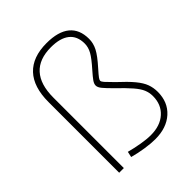

<svg xmlns="http://www.w3.org/2000/svg" viewBox="-214 -885 1020 1020"><g transform="rotate(-45 296.5 -375.0)"><path d="M357 10Q325 10 282 3.5Q239 -3 199 -14L206 -46Q243 -36 284 -29Q325 -22 355 -22Q426 -22 468 -60Q510 -98 510 -161Q510 -187 500.5 -210Q491 -233 465.5 -262.5Q440 -292 392 -338Q362 -368 348 -385Q334 -402 334 -416Q334 -429 345 -444.5Q356 -460 379 -486Q421 -533 436 -560Q451 -587 451 -615Q451 -671 415 -699.5Q379 -728 310 -728Q221 -728 175.5 -678Q130 -628 130 -530V0H95V-531Q95 -644 149.5 -702Q204 -760 309 -760Q396 -760 440.5 -723.5Q485 -687 485 -616Q485 -583 469 -552Q453 -521 409 -472Q384 -444 376.5 -433.5Q369 -423 369 -417Q369 -410 379.5 -398Q390 -386 421 -355Q471 -309 497.5 -277Q524 -245 534 -217.5Q544 -190 544 -159Q544 -82 493 -36Q442 10 357 10Z"/></g></svg>

Font: M PLUS 2 ExtraLight
Style: Regular
Weight: 250
Designer: Coji Morishita
Foundry: UNDERFOREST DESIGN
Version: Version 1.001